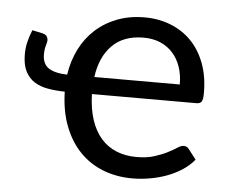

<svg xmlns="http://www.w3.org/2000/svg" viewBox="-43 -563 738 620"><g transform="rotate(5 326.0 -253.0)"><path d="M77.5 -434.5Q88.5 -431.5 92 -425.5Q95.5 -419.5 95.5 -414Q95.5 -408 91.8 -396Q88 -384 88 -367.5Q88 -336 108.2 -322.8Q128.5 -309.5 168.5 -308.5Q175 -353 193.8 -390.8Q212.5 -428.5 242.5 -456Q272.5 -483.5 312.8 -499Q353 -514.5 402 -514.5Q447.5 -514.5 486.2 -499.2Q525 -484 553.2 -455.2Q581.5 -426.5 597.5 -384.2Q613.5 -342 613.5 -288Q613.5 -267 609 -260Q604.5 -253 592 -253H253.5Q255 -205 266.8 -169.5Q278.5 -134 299.5 -110.2Q320.5 -86.5 349.5 -74.8Q378.5 -63 414.5 -63Q448 -63 472.2 -70.8Q496.5 -78.5 514 -87.5Q531.5 -96.5 543.2 -104.2Q555 -112 563.5 -112Q574.5 -112 580.5 -103.5L605.5 -71Q589 -51 566 -36.2Q543 -21.5 516.8 -12Q490.5 -2.5 462.5 2.2Q434.5 7 407 7Q355.5 7 312 -10Q268.5 -27 236.5 -60Q204.5 -93 185.8 -141.5Q167 -190 165.5 -253Q137 -253.5 111.5 -257.8Q86 -262 67.2 -273.8Q48.5 -285.5 37.5 -306.8Q26.5 -328 26.5 -362Q26.5 -382 30.8 -400.8Q35 -419.5 44 -441.5ZM533.5 -308.5Q533.5 -339.5 524.8 -365.2Q516 -391 499.2 -409.8Q482.5 -428.5 458.5 -438.8Q434.5 -449 404 -449Q340 -449 302.8 -411.8Q265.5 -374.5 256.5 -308.5Z"/></g></svg>

Font: Lato
Style: Regular
Weight: 400
Designer: Lukasz Dziedzic with Adam Twardoch and Botio Nikoltchev
Foundry: tyPoland Lukasz Dziedzic
Version: Version 2.010; 2014-09-01; http://www.latofonts.com/; ttfaut